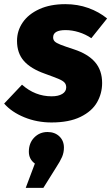

<svg xmlns="http://www.w3.org/2000/svg" viewBox="-42 -571 539 925"><path d="M474 -482 398 -387Q370 -406 337.5 -416Q305 -426 274 -426Q214 -426 214 -391Q214 -379 221.5 -371.5Q229 -364 249 -356Q269 -348 315 -333Q382 -311 416 -271.5Q450 -232 450 -171Q450 -121 425.5 -78Q401 -35 346 -8Q291 19 206 19Q136 19 75 -6Q14 -31 -22 -72L64 -163Q127 -107 207 -107Q239 -107 258 -118.5Q277 -130 277 -150Q277 -164 269 -173Q261 -182 241 -190.5Q221 -199 174 -216Q106 -240 73 -277.5Q40 -315 40 -374Q40 -423 67.5 -463Q95 -503 147.5 -527Q200 -551 273 -551Q332 -551 383.5 -532.5Q435 -514 474 -482ZM266 140Q266 164 257 185Q248 206 227 238L167 334H82L126 217Q97 196 97 160Q97 118 123 91.5Q149 65 187 65Q222 65 244 86Q266 107 266 140Z"/></svg>

Font: Trujillo ExtraBold
Style: Italic
Weight: 800
Italic angle: -8°
Designer: Fira Sans original fonts by bBox Type GmbH, Carrois Corporate GbR, & Edenspiekermann AG / Changes by Cristiano Sobral
Foundry: Fira Sans original fonts by bBox Type GmbH, Carrois Corporate GbR, & Edenspiekermann AG / Changes by Cristiano Sobral
Version: Version 4.301;July 28, 2020;FontCreator 13.0.0.2655 64-bit